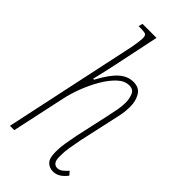

<svg xmlns="http://www.w3.org/2000/svg" viewBox="-242 -815 880 880"><g transform="rotate(45 197.5 -375.5)"><path d="M304 9Q279 9 263.5 -7Q248 -23 248 -63Q248 -92 252.5 -120Q257 -148 264 -183L299 -342Q304 -365 310 -395Q316 -425 316 -453Q316 -473 307.5 -495.5Q299 -518 272 -518Q242 -518 215 -492.5Q188 -467 165 -427.5Q142 -388 125 -343.5Q108 -299 100 -260L44 0H16L155 -652Q158 -668 160.5 -686.5Q163 -705 163 -712Q163 -731 156 -735.5Q149 -740 120 -740H110L115 -760H206L159 -536Q153 -508 146.5 -479.5Q140 -451 133 -422H139Q174 -487 205.5 -515Q237 -543 274 -543Q312 -543 328 -515.5Q344 -488 344 -453Q344 -422 338 -392.5Q332 -363 327 -342L292 -183Q285 -148 280.5 -120Q276 -92 276 -63Q276 -36 284.5 -26Q293 -16 306 -16Q320 -16 332.5 -26Q345 -36 355 -48L370 -31Q340 9 304 9Z"/></g></svg>

Font: Noto Serif ExtraCondensed Thin
Style: Italic
Weight: 100
Width: 2
Italic angle: -12°
Designer: Monotype Design Team
Foundry: Monotype Imaging Inc.
Version: Version 2.013